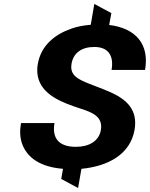

<svg xmlns="http://www.w3.org/2000/svg" viewBox="-20 -844 756 969"><path d="M363 -103C275 -103 242 -148 255 -223H86C79 -184 81 -151 90 -123C115 -47 185 -1 298 8L289 59L374 105L391 8C526 -5 637 -65 659 -188C677 -290 618 -342 541 -377C499 -397 432 -418 390 -439C357 -456 333 -477 341 -522C350 -576 391 -607 456 -607C530 -607 555 -559 543 -491H712C735 -621 665 -702 531 -718L542 -778L456 -824L438 -719C402 -716 369 -710 339 -699C256 -670 187 -614 171 -522C165 -491 168 -463 176 -440C204 -362 291 -327 386 -296C445 -277 501 -256 489 -187C479 -132 430 -103 363 -103Z"/></svg>

Font: Asimov
Style: XWidIt
Weight: 500
Designer: Google
Version: Version 2.000980; 2014